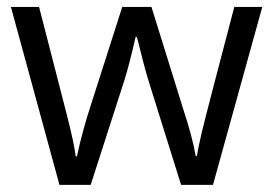

<svg xmlns="http://www.w3.org/2000/svg" viewBox="-20 -518 765 538"><path d="M576.8 0H487.4L395.9 -292.7Q385.7 -325.1 363.5 -414.6H360Q341.8 -334.7 328.1 -291.7L234.1 0H146.6L10.6 -498.5H89.5Q147.1 -275.5 167.6 -195.1Q188.1 -114.8 192.1 -79.9H195.7Q202.2 -112.2 213.6 -153.7Q225 -195.1 231 -212.3L322.5 -498.5H404.4L493.4 -212.3Q519.2 -134.5 528.3 -80.9H531.9Q534.4 -100.1 545.5 -147.4Q556.6 -194.6 636.5 -498.5H714.9Z"/></svg>

Font: KhulaRegular
Style: Regular
Weight: 400
Designer: Erin McLaughlin, Steve Matteson
Version: Version 1.001;PS 1.0;hotconv 1.0.72;makeotf.lib2.5.5900; ttf